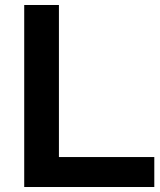

<svg xmlns="http://www.w3.org/2000/svg" viewBox="-20 -749 641 769"><path d="M77 0V-729H216V-120H598V0Z"/></svg>

Font: BDO Grotesk DemiBold
Style: Regular
Weight: 600
Designer: Deni Anggara
Foundry: Lokal Container
Version: Version 2.000